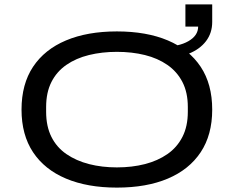

<svg xmlns="http://www.w3.org/2000/svg" viewBox="-20 -842 1064 874"><path d="M512 12Q378 12 280.5 -29Q183 -70 130.5 -149Q78 -228 78 -343Q78 -459 130.5 -538Q183 -617 280.5 -658Q378 -699 512 -699Q647 -699 744 -658Q841 -617 893.5 -538Q946 -459 946 -343Q946 -228 893.5 -149Q841 -70 744 -29Q647 12 512 12ZM512 -80Q581 -80 639.5 -95Q698 -110 742 -140.5Q786 -171 810.5 -219Q835 -267 835 -333V-355Q835 -421 810.5 -468.5Q786 -516 742 -546.5Q698 -577 639.5 -591.5Q581 -606 512 -606Q444 -606 385 -591.5Q326 -577 282 -546.5Q238 -516 214 -468.5Q190 -421 190 -355V-333Q190 -267 214 -219Q238 -171 282.5 -140.5Q327 -110 385.5 -95Q444 -80 512 -80ZM720 -577V-629Q793 -629 837.5 -654.5Q882 -680 882 -721H824V-822H946V-742Q946 -692 918 -655Q890 -618 839 -597.5Q788 -577 720 -577Z"/></svg>

Font: Archivo Expanded
Style: Regular
Weight: 400
Width: 7
Designer: Hector Gatti
Foundry: Omnibus-Type
Version: Version 2.001